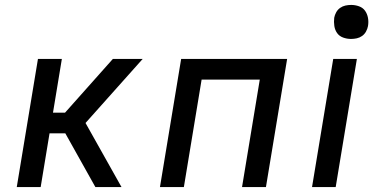

<svg xmlns="http://www.w3.org/2000/svg" viewBox="-20 -759 1540 779"><path d="M367 0 245 -218H181L145 0H48L134 -520H231L195 -302H244L438 -520H559L327 -260L473 0Z M629 0 715 -520H1145L1059 0H962L1034 -436H798L726 0Z M1246 0 1332 -520H1428L1342 0ZM1404 -601Q1388 -601 1372.5 -606.5Q1357 -612 1348 -624.5Q1339 -637 1336.5 -653.5Q1334 -670 1336 -687Q1338 -698 1344 -709Q1350 -720 1360 -727Q1370 -734 1381.5 -736.5Q1393 -739 1405 -739Q1421 -739 1436.5 -733.5Q1452 -728 1461 -715.5Q1470 -703 1473 -686.5Q1476 -670 1473 -653Q1471 -642 1465 -631Q1459 -620 1449 -613Q1439 -606 1427.5 -603.5Q1416 -601 1404 -601Z"/></svg>

Font: Iosevka Aile Medium Oblique
Style: Regular
Weight: 500
Italic angle: -9°
Designer: Belleve Invis
Foundry: Belleve Invis
Version: Version 31.1.0; ttfautohint (v1.8.4)